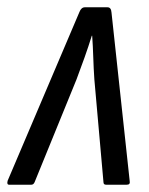

<svg xmlns="http://www.w3.org/2000/svg" viewBox="-44 -507 409 527"><path d="M-19 0Q-26 0 -23 -11L174 -474Q179 -487 189 -487H251Q261 -487 262 -473L312 -10Q314 0 304 0H247Q240 0 240 -7L215 -289Q213 -318 212 -349.5Q211 -381 209 -409H208Q199 -380 188 -349Q177 -318 166 -289L51 -7Q48 0 42 0Z"/></svg>

Font: Sofia Sans Condensed
Style: Italic
Weight: 400
Italic angle: -9°
Designer: Botio Nikoltchev, Ani Petrova
Foundry: lettersoup
Version: Version 4.101